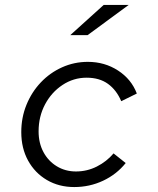

<svg xmlns="http://www.w3.org/2000/svg" viewBox="-20 -746 640 776"><path d="M280 10Q218 10 169.5 -18.5Q121 -47 93.5 -97Q66 -147 66 -212Q66 -271 87 -322.5Q108 -374 145 -413Q182 -452 231 -474Q280 -496 335 -496Q403 -496 457 -461Q511 -426 533 -368L470 -337Q451 -382 416.5 -407Q382 -432 330 -432Q277 -432 232.5 -402.5Q188 -373 162 -324Q136 -275 136 -215Q136 -168 155.5 -131.5Q175 -95 209.5 -74Q244 -53 287 -53Q332 -53 371.5 -73Q411 -93 439 -126L488 -87Q451 -41 396.5 -15.5Q342 10 280 10ZM264 -604 399 -726H500L334 -604Z"/></svg>

Font: Red Hat Mono
Style: Italic
Weight: 400
Italic angle: -12°
Monospace: yes
Designer: Pentagram, MCKL
Foundry: MCKL
Version: Version 1.030